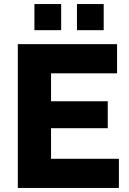

<svg xmlns="http://www.w3.org/2000/svg" viewBox="-20 -928 639 948"><path d="M567 -144V0H68V-710H558V-566H232V-428H512V-295H232V-144ZM150 -779V-908H282V-779ZM360 -779V-908H492V-779Z"/></svg>

Font: Raleway Thin ExtraBold
Style: Regular
Weight: 800
Version: Version 4.026